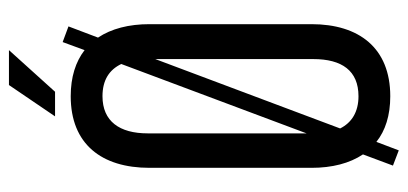

<svg xmlns="http://www.w3.org/2000/svg" viewBox="-261 -624 911 429"><g transform="rotate(-90 194.5 -409.5)"><path d="M149 -742H204L297 -845H219ZM350 -712 315 -725 297 -676C271 -696 237 -707 194 -707C87 -707 34 -638 34 -531V-169C34 -123 44 -84 64 -54L39 13L73 26L92 -24C117 -4 151 7 194 7C302 7 355 -63 355 -169V-531C355 -577 345 -616 325 -646ZM111 -180V-535C111 -598 138 -636 194 -636C230 -636 253 -621 266 -594ZM194 -64C159 -64 135 -79 122 -105L277 -518V-165C277 -101 251 -64 194 -64Z"/></g></svg>

Font: VL Bebas Neue Regular
Style: Regular
Weight: 400
Designer: Ryoichi Tsunekawa
Foundry: Ryoichi Tsunekawa
Version: Version 001.003